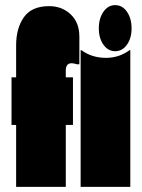

<svg xmlns="http://www.w3.org/2000/svg" viewBox="-20 -730 554 750"><path d="M290 -587V-479H280Q268 -483 260 -483Q237 -483 237 -455V-428H265V-242H237V0H43V-242H25V-428H43V-553Q43 -620 73.5 -663Q104 -706 172 -706Q222 -706 256 -674Q290 -642 290 -587ZM489 0H295V-534H298Q339 -504 394 -504Q445 -504 486 -534H489ZM366 -619Q366 -581 384 -555.5Q402 -530 430 -530Q458 -530 476 -555.5Q494 -581 494 -619Q494 -658 476 -684Q458 -710 430 -710Q402 -710 384 -684Q366 -658 366 -619Z"/></svg>

Font: FFF_tuoi-tre Text
Style: Regular
Weight: 700
Designer: bBox Type GmbH
Foundry: bBox Type GmbH
Version: Version 1.001